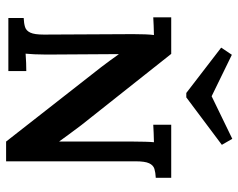

<svg xmlns="http://www.w3.org/2000/svg" viewBox="-95 -668 770 620"><g transform="rotate(90 290.0 -358.0)"><path d="M437.1 7.3 196.9 -299.6Q187.4 -312.1 176.8 -326.4Q166.1 -340.7 155.5 -356.1H154.7L156.2 -123.2Q156.2 -103 155.3 -84.2Q154.4 -65.3 153.3 -55.7Q165 -56.8 183.4 -57.4Q201.7 -57.9 209.4 -57.9V0H38.1V-49.5Q55.4 -50.2 67.3 -53.9Q79.2 -57.6 85.4 -71Q91.7 -84.3 91.7 -114.8L90.2 -402.6Q90.2 -422.8 90.9 -441.7Q91.7 -460.6 93.1 -470.1Q80.7 -469.7 62.5 -469.2Q44.4 -468.6 35.9 -467.9V-525.9H154L383.9 -235.8Q402.3 -211.6 414.7 -194.5Q427.2 -177.5 436.4 -164.6H437.1V-402.6Q437.1 -422.8 437.7 -441.7Q438.2 -460.6 439.3 -470.1Q427.6 -469.7 409.2 -469.2Q390.9 -468.6 382.8 -467.9V-525.9H554.1V-476Q537.2 -475.2 525.3 -471.6Q513.4 -467.9 507.2 -454.5Q500.9 -441.1 500.9 -410.7V7.3ZM280.2 -574.6 133.8 -687.2 156.9 -721.7 290.8 -656.4 428.3 -723.1 447.7 -689.4 294.5 -574.6Z"/></g></svg>

Font: Parastoo
Style: Regular
Weight: 400
Foundry: Saber Rastikerdar (saber.rastikerdar@gmail.com)
Version: Version 3.000